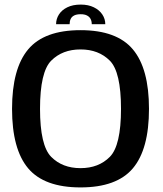

<svg xmlns="http://www.w3.org/2000/svg" viewBox="-20 -812 710 837"><path d="M331 5Q489 5 559.2 -78.2Q629.5 -161.5 629.5 -337.5Q629.5 -513 559.2 -596.8Q489 -680.5 331 -680.5Q173 -680.5 102.8 -596.8Q32.5 -513 32.5 -337.5Q32.5 -161.5 102.8 -78.2Q173 5 331 5ZM331 -79Q252 -79 203.2 -128.2Q154.5 -177.5 154.5 -337.5Q154.5 -498.5 203.2 -547.5Q252 -596.5 331 -596.5Q410 -596.5 458.8 -547.5Q507.5 -498.5 507.5 -337.5Q507.5 -177.5 458.8 -128.2Q410 -79 331 -79ZM332 -792Q297.5 -792 273.5 -780.2Q249.5 -768.5 237 -749Q224.5 -729.5 224.5 -706.5H283.5Q283.5 -719.5 288 -729.2Q292.5 -739 303.2 -744.5Q314 -750 332 -750Q348.5 -750 359.2 -744.5Q370 -739 375 -729.2Q380 -719.5 380 -706.5H439Q439 -729.5 426 -749Q413 -768.5 389 -780.2Q365 -792 332 -792Z"/></svg>

Font: Anybody UltraCondensed Thin Medium
Style: Regular
Weight: 500
Version: Version 1.111